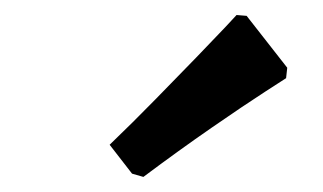

<svg xmlns="http://www.w3.org/2000/svg" viewBox="-20 -755 424 252"><path d="M355.5 -652.4Q355.5 -652.4 327.9 -634.6Q300.2 -616.7 257.5 -587.2Q214.7 -557.6 168.2 -522.8L153.3 -527.1L123.9 -565Q154.5 -594.4 184.1 -624.7Q213.8 -655 237.8 -679.8Q261.8 -704.6 276.2 -719.9Q290.5 -735.3 290.5 -735.3L303.7 -734.2L357 -666.1Z"/></svg>

Font: Alegreya
Style: Italic
Weight: 400
Italic angle: -7°
Designer: Juan Pablo del Peral
Foundry: Huerta Tipografica
Version: Version 2.009